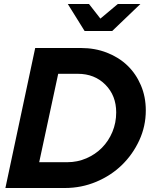

<svg xmlns="http://www.w3.org/2000/svg" viewBox="-20 -940 763 960"><path d="M7 0 156 -700H385Q455 -700 515 -676.5Q575 -653 617.5 -612Q660 -571 684.5 -513.5Q709 -456 709 -388Q709 -309 676.5 -238.5Q644 -168 589.5 -115Q535 -62 461 -31Q387 0 305 0ZM369 -571H271L176 -129H317Q367 -129 412 -148.5Q457 -168 490 -201.5Q523 -235 542 -280.5Q561 -326 561 -378Q561 -462 507 -516.5Q453 -571 369 -571ZM425 -920 482 -847 569 -920H682L541 -785H403L319 -920Z"/></svg>

Font: Red Hat Display
Style: Bold Italic
Weight: 700
Italic angle: -12°
Designer: Pentagram / MCKL
Foundry: Pentagram / MCKL
Version: Version 1.003; Red Hat Display Bold Italic